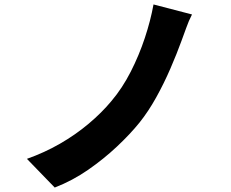

<svg xmlns="http://www.w3.org/2000/svg" viewBox="-20 -800 1040 863"><path d="M843 -735Q828 -706 817 -674.5Q806 -643 796 -617Q775 -559 746 -492Q717 -425 682 -362Q647 -299 607 -249Q565 -197 506 -141.5Q447 -86 376.5 -37Q306 12 226 43L101 -86Q180 -114 249.5 -154Q319 -194 378 -243.5Q437 -293 481 -346Q530 -404 567.5 -477.5Q605 -551 631 -629.5Q657 -708 670 -780Z"/></svg>

Font: Noto Sans SC ExtraBold
Style: Regular
Weight: 800
Designer: Ryoko NISHIZUKA 西塚涼子 (kana, bopomofo & ideographs); Paul D. Hunt (Latin, Greek & Cyrillic); Sandoll Communications 산돌커뮤니
Foundry: Adobe
Version: Version 2.004-H2;hotconv 1.0.118;makeotfexe 2.5.65603